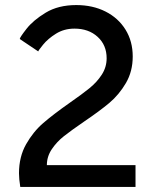

<svg xmlns="http://www.w3.org/2000/svg" viewBox="-20 -738 612 758"><path d="M55 -54Q55 -119 83 -168.5Q111 -218 151 -252.5Q191 -287 255 -332Q304 -366 333.5 -390Q363 -414 382 -443.5Q401 -473 401 -508Q401 -560 365.5 -592.5Q330 -625 274 -625Q233 -625 201 -605Q169 -585 150 -561.5Q131 -538 131 -535L58 -584Q58 -590 84.5 -624Q111 -658 160.5 -688Q210 -718 281 -718Q346 -718 396.5 -692.5Q447 -667 475.5 -621Q504 -575 504 -515Q504 -456 477 -410Q450 -364 412 -332Q374 -300 312 -258Q261 -223 232.5 -200.5Q204 -178 184.5 -149Q165 -120 165 -86H515V0H60Q55 -32 55 -54Z"/></svg>

Font: Museo Sans Medium
Style: Regular
Weight: 500
Designer: Jos Buivenga
Foundry: Jos Buivenga & Rosetta Type Foundry (extension, remastering)
Version: Version 3.600;PS 1.000;hotconv 1.0.88;makeotf.lib2.5.647800;